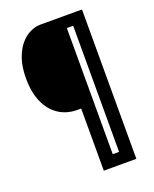

<svg xmlns="http://www.w3.org/2000/svg" viewBox="-149 -743 776 970"><g transform="rotate(-20 239.5 -258.5)"><path d="M238 143V-191H219Q161 -191 118 -219.5Q75 -248 51.5 -301Q28 -354 28 -429Q28 -490 43 -533.5Q58 -577 81.5 -605Q105 -633 133.5 -646.5Q162 -660 188 -660H309V143ZM284 143V80H377V143ZM343 143V-660H413V143ZM280 -598V-660H383V-598Z"/></g></svg>

Font: Bricolage Grotesque Condensed
Style: Regular
Weight: 400
Width: 3
Designer: Mathieu Triay
Foundry: Atelier Triay
Version: Version 1.000;gftools[0.9.30]